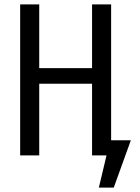

<svg xmlns="http://www.w3.org/2000/svg" viewBox="-20 -709 640 876"><path d="M487 -69H577L499 147H431L466 0H400V-327H159V0H72V-689H159V-398H400V-689H487Z"/></svg>

Font: Fira Mono
Style: Regular
Weight: 400
Designer: Carrois Corporate & Edenspiekermann AG
Foundry: Carrois Corporate GbR & Edenspiekermann AG
Version: Version 3.206;PS 003.206;hotconv 1.0.70;makeotf.lib2.5.58329